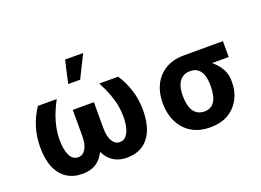

<svg xmlns="http://www.w3.org/2000/svg" viewBox="-113 -1062 1831 1347"><g transform="rotate(-20 802.5 -388.5)"><path d="M168.5 -545.4H308.6Q281.2 -494.1 262.7 -444.8Q246.6 -401.4 237.8 -355Q229.5 -310.5 229.5 -271.5Q229.5 -195.3 250.5 -152.8Q271.5 -109.9 312 -109.9Q346.7 -109.9 367.7 -144Q388.7 -177.2 388.7 -242.2V-435.5H499.5V-257.3Q499.5 -176.3 477.5 -116.2Q455.1 -55.2 412.1 -22.9Q368.7 9.8 300.8 9.8Q233.4 9.8 185.5 -21.5Q136.2 -53.2 109.9 -115.2Q83.5 -178.2 84 -270.5Q85 -348.6 106 -416Q127.9 -485.8 168.5 -545.4ZM627 -545.4H767.6Q806.2 -488.3 829.1 -416Q850.6 -347.2 851.6 -270.5Q852.1 -178.2 825.7 -115.2Q799.3 -53.2 750.5 -21.5Q701.7 9.8 634.8 9.8Q567.4 9.8 523.9 -22.9Q480 -55.7 458 -116.2Q436.5 -174.8 436.5 -257.3V-435.5H546.4V-242.2Q546.4 -178.2 567.9 -144Q588.9 -109.9 623.5 -109.9Q650.4 -109.9 668.5 -129.4Q687 -148.9 696.8 -185.1Q706.5 -221.7 706.5 -271.5Q706.5 -313 698.7 -355Q690.9 -396.5 672.9 -444.8Q654.3 -494.1 627 -545.4ZM509.8 -616.7H420.4L458.5 -785.6H593.8Z M997.6 -258.3V-270Q998.5 -344.2 1027.8 -401.9Q1057.6 -460.4 1114.7 -494.6Q1171.9 -528.3 1254.9 -528.3Q1265.6 -522.5 1276.9 -505.9Q1285.2 -492.2 1304.2 -473.1Q1321.3 -456.1 1352.1 -446.3Q1390.1 -434.1 1425.8 -404.3Q1460.9 -374.5 1482.9 -335.4Q1505.4 -293.9 1504.9 -248.5V-238.8Q1505.9 -168.9 1476.1 -112.8Q1446.3 -55.7 1391.1 -22.9Q1335.9 9.8 1255.9 9.8Q1172.4 9.8 1115.7 -25.4Q1058.6 -60.1 1028.3 -121.6Q998 -182.6 997.6 -258.3ZM1147.5 -270V-258.3Q1148.4 -216.8 1158.2 -183.1Q1168.5 -148.4 1191.9 -129.4Q1215.3 -108.9 1255.9 -108.9Q1292.5 -108.9 1314.5 -129.4Q1336.4 -149.9 1345.7 -183.1Q1355 -219.2 1355 -258.3V-270Q1355 -305.2 1345.7 -339.4Q1335.9 -371.6 1314.5 -390.1Q1292 -409.7 1254.9 -409.7Q1216.3 -409.7 1192.4 -390.1Q1168.5 -370.6 1158.2 -339.4Q1148.4 -310.1 1147.5 -270ZM1254.9 -528.3H1543.5V-409.7H1254.9Z"/></g></svg>

Font: My Font
Style: Bold
Weight: 500
Designer: Rasmus Andersson
Foundry: rsms
Version: Version 0.001